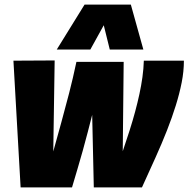

<svg xmlns="http://www.w3.org/2000/svg" viewBox="-20 -809 814 829"><path d="M593 0H385L378 -313Q369 -278 359 -239Q349 -200 337.5 -159Q326 -118 314 -77.5Q302 -37 291 0H69L38 -547L216 -548L210 -155Q228 -220 245 -281.5Q262 -343 278.5 -407Q295 -471 310 -542H514L510 -156Q526 -203 539.5 -245.5Q553 -288 563.5 -327Q574 -366 582 -403Q590 -440 595 -476Q600 -512 601 -547H774Q774 -501 764.5 -453Q755 -405 739 -353.5Q723 -302 701 -246Q679 -190 651.5 -129Q624 -68 593 0ZM225 -595 345 -789H545L599 -595H454L428 -700L370 -595Z"/></svg>

Font: Georama ExtraBold
Style: Italic
Weight: 800
Italic angle: -9°
Version: Version 1.001